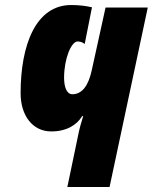

<svg xmlns="http://www.w3.org/2000/svg" viewBox="-20 -744 608 764"><path d="M248 0H416L568 -714H400L345 -464C332 -404 307 -369 268 -369C246 -369 235 -396 235 -435C235 -509 263 -579 289 -579C299 -579 308 -576 317 -569L346 -715C320 -721 292 -724 263 -724C123 -724 62 -566 62 -373C62 -285 109 -221 184 -221C245 -221 286 -247 307 -282H311C303 -256 296 -232 291 -206Z"/></svg>

Font: Noto Sans UI Condensed Black
Style: Italic
Weight: 900
Width: 3
Italic angle: -192°
Designer: Monotype Design Team
Foundry: Monotype Imaging Inc.
Version: Version 1.901